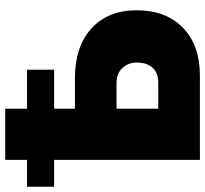

<svg xmlns="http://www.w3.org/2000/svg" viewBox="-45 -735 780 730"><g transform="rotate(-90 345.0 -370.0)"><path d="M413.1 -475.1Q532.7 -475.1 601.8 -412.4Q670.9 -349.6 670.9 -240.2Q670.9 -128.9 604.5 -64.5Q538.1 0 422.9 0H102.1V-554.2H0V-657.2H102.1V-740.2H296.9V-657.2H444.8V-554.2H296.9V-475.1ZM395 -158.2Q432.6 -158.2 452.4 -179.9Q472.2 -201.7 472.2 -240.2Q472.2 -272 451.4 -294.4Q430.7 -316.9 395 -316.9H296.9V-158.2Z"/></g></svg>

Font: Rawline Black
Style: Regular
Weight: 900
Designer: Matt McInerney, Pablo Impallari, Rodrigo Fuenzalida
Foundry: Matt McInerney, Pablo Impallari, Rodrigo Fuenzalida
Version: Version 4.020;PS 004.020;hotconv 1.0.88;makeotf.lib2.5.64775